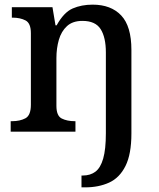

<svg xmlns="http://www.w3.org/2000/svg" viewBox="-20 -567 684 827"><path d="M331 240V189H337Q369 189 391 172.5Q413 156 424.5 116Q436 76 436 7V-341Q436 -406 413.5 -441.5Q391 -477 335 -477Q293 -477 268.5 -454.5Q244 -432 233.5 -395.5Q223 -359 223 -317V-111Q223 -68 246 -56.5Q269 -45 302 -45H305V0H26V-45H32Q66 -45 89.5 -57.5Q113 -70 113 -116V-424Q113 -467 90 -479Q67 -491 34 -491H31V-536H206L219 -458H224Q255 -514 293 -530.5Q331 -547 379 -547Q458 -547 502 -500.5Q546 -454 546 -352V8Q546 97 520.5 148Q495 199 450 219.5Q405 240 347 240Z"/></svg>

Font: Noto Serif NP Hmong Medium
Style: Regular
Weight: 500
Designer: Dalton Maag Ltd
Foundry: Dalton Maag Ltd
Version: Version 1.001; ttfautohint (v1.8.4.7-5d5b)